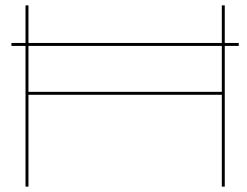

<svg xmlns="http://www.w3.org/2000/svg" viewBox="-20 -695 920 715"><path d="M22.5 -524V-535H75V-675H86V-535H806V-675H817V-535H869V-524H817V0H806V-342H86V0H75V-524ZM806 -524H86V-353H806Z"/></svg>

Font: Anybody UltraExpanded Thin
Style: Regular
Weight: 100
Width: 9
Designer: Tyler Finck
Foundry: Etcetera Type Company
Version: Version 1.010; ttfautohint (v1.8.3) -l 8 -r 50 -G 200 -x 14 